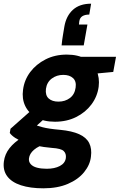

<svg xmlns="http://www.w3.org/2000/svg" viewBox="-43 -804 649 1041"><path d="M192 217Q121 217 70.5 200.5Q20 184 -4 151.5Q-28 119 -22 72Q-17 32 8.5 -0.5Q34 -33 77 -59Q120 -85 178 -103L212 -27Q166 -13 141.5 8Q117 29 114 55Q112 73 123.5 86Q135 99 157.5 105Q180 111 210 111Q253 111 281.5 96Q310 81 314 53Q317 29 302.5 15Q288 1 239 -2Q193 -6 155 -14Q117 -22 88.5 -32.5Q60 -43 40 -56Q20 -69 10 -83L14 -106L144 -221L229 -189L86 -59L143 -129Q152 -125 162.5 -121.5Q173 -118 188.5 -114Q204 -110 227 -106.5Q250 -103 284 -100Q347 -94 386 -76.5Q425 -59 440.5 -28.5Q456 2 450 46Q445 90 413 129.5Q381 169 325 193Q269 217 192 217ZM255 -144Q194 -144 153 -167.5Q112 -191 93.5 -230Q75 -269 82 -318Q89 -371 121 -413.5Q153 -456 204 -482Q255 -508 319 -508Q380 -508 421 -484.5Q462 -461 480 -422Q498 -383 492 -334Q485 -281 453 -238Q421 -195 370 -169.5Q319 -144 255 -144ZM274 -253Q310 -253 336 -272.5Q362 -292 367 -329Q372 -363 353 -380.5Q334 -398 300 -398Q264 -398 237.5 -378Q211 -358 206 -322Q202 -287 221 -270Q240 -253 274 -253ZM382 -396 377 -496H586L571 -414ZM451 -784 441 -725Q418 -725 404 -716.5Q390 -708 387 -689L385 -671H431L411 -558H291Q294 -589 298 -612Q302 -635 306 -660Q316 -718 352.5 -751Q389 -784 451 -784Z"/></svg>

Font: DM Sans 36pt Black
Style: Italic
Weight: 900
Italic angle: -10°
Designer: Colophon Foundry, Jonny Pinhorn
Foundry: Colophon Foundry
Version: Version 4.004;gftools[0.9.30]